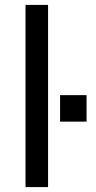

<svg xmlns="http://www.w3.org/2000/svg" viewBox="-20 -760 393 783"><path d="M176 3V-740H84V3ZM225 -372V-264H333V-372Z"/></svg>

Font: Sawarabi Gothic
Style: Regular
Weight: 400
Designer: mshio (mshio@users.sourceforge.jp)
Version: Version 20141215